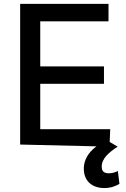

<svg xmlns="http://www.w3.org/2000/svg" viewBox="-20 -747 641 978"><path d="M537.6 0 541.5 -88.8H185V-320H509.6V-408.7H185V-638.5H532.7V-727.3H82.7V-10.7ZM511.7 210.9C546.2 210.9 571.7 199.6 588.4 189.6L580.3 123.9C570.3 129.3 554.3 135.7 534.4 135.7C507.1 135.7 497.9 122.9 498.2 101.2C497.9 60.4 535.5 28.8 579.2 0L524.5 -32.3C466.3 -5.7 432.2 27.7 416.9 63.6C409.4 81.7 405.9 99.4 407 117.2C409.4 178.3 452.1 210.9 511.7 210.9Z"/></svg>

Font: Inter 465
Style: Regular
Weight: 400
Designer: Rasmus Andersson
Foundry: rsms
Version: Version 3.019;Glyphs 3.1.2 (3151)